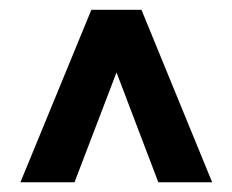

<svg xmlns="http://www.w3.org/2000/svg" viewBox="-20 -731 478 395"><path d="M416.5 -356 271 -710.9H168L22 -356H133.3L219.7 -582L305.7 -356Z"/></svg>

Font: Vazirmatn
Style: Bold
Weight: 700
Designer: Saber Rastikerdar
Foundry: Saber Rastikerdar
Version: Version 33.003